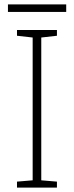

<svg xmlns="http://www.w3.org/2000/svg" viewBox="-20 -850 334 870"><path d="M57 0V-27L128 -33V-680L57 -688V-714H238V-688L167 -680V-33L238 -27V0ZM280 -830V-796H16V-830Z"/></svg>

Font: Noto Sans Symbols ExtraLight
Style: Regular
Weight: 250
Version: Version 2.002